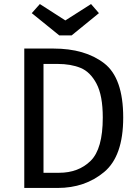

<svg xmlns="http://www.w3.org/2000/svg" viewBox="-20 -929 684 949"><path d="M265 0H100V-689H244Q400 -689 494.5 -616.5Q589 -544 589 -348Q589 -157 494.5 -78.5Q400 0 265 0ZM272 -75Q368 -75 428 -134Q488 -193 488 -348Q488 -457 457 -515.5Q426 -574 378 -593.5Q330 -613 265 -613H195V-75ZM334 -754H273L137 -864L177 -909L303 -828L430 -909L469 -864Z"/></svg>

Font: Trujillo
Style: Regular
Weight: 400
Designer: Fira Sans original fonts by bBox Type GmbH, Carrois Corporate GbR, & Edenspiekermann AG / Changes by Cristiano Sobral
Foundry: Fira Sans original fonts by bBox Type GmbH, Carrois Corporate GbR, & Edenspiekermann AG / Changes by Cristiano Sobral
Version: Version 4.301;October 17, 2021;FontCreator 14.0.0.2814 64-bi